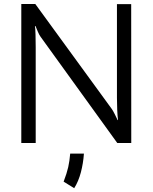

<svg xmlns="http://www.w3.org/2000/svg" viewBox="-20 -721 769 968"><path d="M87.4 -700.7H158.1L543.2 -172.1Q549.8 -163 559.1 -144.3Q568.5 -125.7 573 -115.5H575Q572.5 -133.5 571 -166.3Q569.6 -199 569.6 -227.8V-700.2H641.4L641.8 0H571.3L184.4 -535.9Q178.3 -544.1 171.5 -559.6Q164.7 -575.1 159 -589.6H156.1Q158.1 -579.3 159.1 -546.4Q160 -513.4 160 -483.2V0H87.4ZM300.8 194.8Q317.1 152.1 324 121.5Q330.8 90.9 333.9 53.5H403.1Q399.7 102.4 387.8 147.6Q376 192.9 354.1 227.8Z"/></svg>

Font: DavidDev Light
Style: Regular
Weight: 300
Designer: David.dev
Foundry: David.dev
Version: Version 1.001;FEAKit 1.0